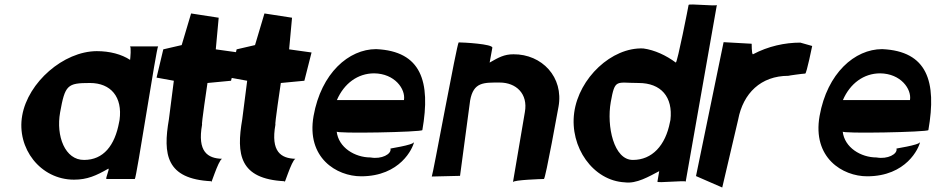

<svg xmlns="http://www.w3.org/2000/svg" viewBox="-20 -836 4172 856"><path d="M79 -321C53 -175 160 -35 310 -35C369 -35 409 -53 463 -84C470 -84 448 -38 455 -38H581C588 -38 678 -629 685 -629H559C566 -629 561 -576 560 -569C522 -594 470 -608 411 -608C263 -607 105 -469 79 -321ZM248 -335C270 -457 280 -466 381 -466C474 -466 527 -404 513 -301L511 -291C492 -187 441 -123 355 -123C270 -122 229 -229 248 -335Z M678 -490 755 -476 733 -304C706 -148 720 -38 922 -28C917 1 952 -120 970 -128C906 -130 859 -159 881 -281C877 -279 903 -452 905 -466L1010 -476L1042 -602L942 -616L955 -757L832 -776L790 -635L708 -616Z M1005 -490 1082 -476 1060 -304C1033 -148 1047 -38 1249 -28C1244 1 1279 -120 1297 -128C1233 -130 1186 -159 1208 -281C1204 -279 1230 -452 1232 -466L1337 -476L1369 -602L1269 -616L1282 -757L1159 -776L1117 -635L1035 -616Z M1378 -319C1345 -132 1481 -50 1590 -50C1765 -50 1821 -176 1826 -203C1823 -188 1706 -173 1721 -173C1726 -149 1681 -125 1632 -134C1562 -134 1489 -178 1481 -250C1467 -239 1861 -247 1863 -256C1901 -473 1858 -608 1657 -617C1535 -617 1412 -510 1378 -319ZM1482 -390C1514 -464 1575 -509 1648 -509C1740 -508 1789 -439 1781 -390Z M1905 -49 2031 -52 2076 -388C2091 -471 2137 -468 2208 -468C2280 -468 2335 -419 2320 -336L2267 -24C2269 -34 2397 -38 2405 -38C2412 -38 2470 -360 2470 -360C2494 -492 2396 -595 2269 -594C2228 -594 2203 -580 2163 -557L2175 -623C2178 -640 2044 -647 2025 -647C2018 -647 1909 -51 1905 -49Z M2540 -334C2519 -180 2624 -30 2766 -23C2818 -16 2873 -49 2919 -73L2911 -26C2910 -19 3038 -33 3037 -26L3176 -814C3175 -807 3051 -821 3050 -814C3049 -807 3000 -557 2993 -557C2950 -589 2899 -613 2848 -620C2707 -626 2561 -488 2540 -334ZM2703 -381C2722 -487 2727 -466 2827 -466C2927 -466 2981 -404 2969 -301L2967 -292C2947 -187 2887 -123 2802 -123C2716 -122 2684 -274 2703 -381Z M3083 -51 3200 0 3271 -303C3293 -420 3372 -498 3495 -498C3495 -499 3561 -508 3570 -508C3576 -508 3601 -631 3601 -631L3548 -646C3479 -646 3405 -630 3337 -594C3330 -594 3332 -644 3331 -641L3206 -648Z M3634 -319C3601 -132 3737 -50 3846 -50C4021 -50 4077 -176 4082 -203C4079 -188 3962 -173 3977 -173C3982 -149 3937 -125 3888 -134C3818 -134 3745 -178 3737 -250C3723 -239 4117 -247 4119 -256C4157 -473 4114 -608 3913 -617C3791 -617 3668 -510 3634 -319ZM3738 -390C3770 -464 3831 -509 3904 -509C3996 -508 4045 -439 4037 -390Z"/></svg>

Font: Ember
Style: Ita
Weight: 400
Designer: Stig
Foundry: Cannot Into Space Fonts
Version: Version 0.127